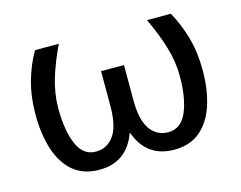

<svg xmlns="http://www.w3.org/2000/svg" viewBox="-80 -649 981 782"><g transform="rotate(-15 410.0 -258.5)"><path d="M251 10.3Q183.6 10.3 140.6 -26.4Q97.7 -63 77.1 -127.2Q56.6 -191.4 56.6 -274.4Q56.6 -350.1 74.7 -413.6Q92.8 -477.1 122.6 -528.3H223.1Q190.9 -461.9 171.9 -399.2Q152.8 -336.4 152.8 -274.4Q152.8 -181.6 177.5 -123.3Q202.1 -64.9 255.9 -64.9Q303.7 -64.9 332 -104.5Q360.4 -144 360.4 -229.5V-376H457V-229.5Q457 -144 485.1 -104.5Q513.2 -64.9 561.5 -64.9Q615.2 -64.9 640.1 -122.8Q665 -180.7 665 -274.4Q665 -336.4 645.5 -399.7Q626 -462.9 594.7 -528.3H695.3Q724.6 -476.6 742.9 -413.1Q761.2 -349.6 761.2 -274.4Q761.2 -191.4 740.5 -127.2Q719.7 -63 676.8 -26.4Q633.8 10.3 566.9 10.3Q449.2 10.3 408.7 -104.5Q367.7 10.3 251 10.3Z"/></g></svg>

Font: Roboto Slab
Style: Regular
Weight: 400
Designer: Google
Version: Version 2.000; ttfautohint (v1.8.1.43-b0c9)